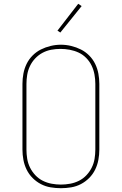

<svg xmlns="http://www.w3.org/2000/svg" viewBox="-20 -981 640 1009"><path d="M300 8Q273 8 246 3.5Q219 -1 195 -13.5Q171 -26 151.5 -45.5Q132 -65 120 -89.5Q108 -114 103 -141Q98 -168 98 -195V-540Q98 -567 103 -594Q108 -621 120 -645.5Q132 -670 151.5 -689.5Q171 -709 195 -721Q219 -733 246 -739.5Q273 -746 300 -746Q327 -746 354 -739.5Q381 -733 405 -721Q429 -709 448.5 -689.5Q468 -670 480 -645.5Q492 -621 497 -594Q502 -567 502 -540V-195Q502 -168 497 -141Q492 -114 480 -89.5Q468 -65 448.5 -45.5Q429 -26 405 -13.5Q381 -1 354 3.5Q327 8 300 8ZM300 -11Q324 -11 348.5 -15.5Q373 -20 395 -31Q417 -42 434 -60Q451 -78 462 -100Q473 -122 477 -146.5Q481 -171 481 -195V-540Q481 -565 476.5 -589.5Q472 -614 461.5 -636Q451 -658 433.5 -676Q416 -694 393.5 -704.5Q371 -715 346.5 -719.5Q322 -724 298 -724Q273 -724 249 -719.5Q225 -715 203.5 -703.5Q182 -692 165 -674Q148 -656 137.5 -634Q127 -612 123 -588Q119 -564 119 -540V-195Q119 -171 123 -146.5Q127 -122 138 -100Q149 -78 166 -60Q183 -42 205 -31Q227 -20 251.5 -15.5Q276 -11 300 -11ZM297 -810 282 -820 391 -961 409 -949Z"/></svg>

Font: Iosevka Slab Thin Extended
Style: Regular
Weight: 100
Width: 7
Monospace: yes
Designer: Belleve Invis
Foundry: Belleve Invis
Version: Version 11.1.1; ttfautohint (v1.8.3)